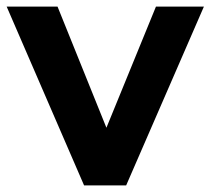

<svg xmlns="http://www.w3.org/2000/svg" viewBox="-26 -559 635 579"><path d="M227.5 0 -5.9 -539.1H147.5L294.9 -173.8L444.3 -539.1H588.9L354.5 0Z"/></svg>

Font: Min Sans Bold
Style: Regular
Weight: 700
Designer: Jinseong-Kim, NotoSansCJK, Nunito
Foundry: Jinseong-Kim
Version: Version 1.400;Glyphs 3.1.2 (3151)